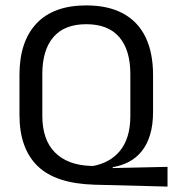

<svg xmlns="http://www.w3.org/2000/svg" viewBox="-20 -671 640 710"><path d="M599.5 19 329.5 12Q185.5 8 118.8 -57.2Q52 -122.5 52 -246V-393.5Q52 -517.5 115 -584.2Q178 -651 299 -651Q380 -651 435 -621.2Q490 -591.5 518 -534Q546 -476.5 546 -393.5V-258Q546 -209 535 -172.8Q524 -136.5 504.2 -112Q484.5 -87.5 457.5 -73Q430.5 -58.5 397.5 -53L396 -49.5L599.5 -54ZM315 -57.5H326Q354 -63 378.8 -76.2Q403.5 -89.5 422.2 -111.5Q441 -133.5 451.5 -166Q462 -198.5 462 -242.5V-397Q462 -486 421 -533.8Q380 -581.5 299 -581.5Q218.5 -581.5 177.5 -533.8Q136.5 -486 136.5 -397V-242.5Q136.5 -154.5 183 -107.5Q229.5 -60.5 315 -57.5Z"/></svg>

Font: Anek Bangla Medium
Style: Regular
Weight: 400
Version: Version 1.003